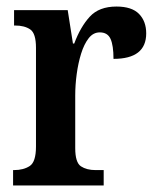

<svg xmlns="http://www.w3.org/2000/svg" viewBox="-20 -567 481 587"><path d="M20 0V-47H23Q52 -47 71 -59.5Q90 -72 90 -119V-421Q90 -465 72.5 -477Q55 -489 26 -489H23V-536H187L203 -434H207Q226 -485 254.5 -516Q283 -547 336 -547Q383 -547 405 -524.5Q427 -502 427 -465Q427 -387 327 -387Q327 -428 318 -448Q309 -468 285 -468Q265 -468 251 -450Q237 -432 228 -403Q219 -374 214.5 -340.5Q210 -307 210 -275V-114Q210 -70 227.5 -58.5Q245 -47 272 -47H297V0Z"/></svg>

Font: Noto Serif Lao Condensed SemiBold
Style: Regular
Weight: 600
Width: 3
Designer: Monotype Design Team
Foundry: Monotype Imaging Inc.
Version: Version 2.003; ttfautohint (v1.8.4.7-5d5b)